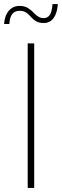

<svg xmlns="http://www.w3.org/2000/svg" viewBox="-40 -923 304 943"><path d="M96 0V-710H128V0ZM174 -810Q153 -810 138.5 -818Q124 -826 110 -842Q98 -856 86 -863Q74 -870 56 -870Q9 -870 6 -805H-20Q-17 -847 3.5 -870.5Q24 -894 56 -894Q80 -894 96.5 -884Q113 -874 128 -858Q142 -844 152 -839Q162 -834 174 -834Q194 -834 204.5 -849.5Q215 -865 218 -903H244Q241 -859 223.5 -834.5Q206 -810 174 -810Z"/></svg>

Font: Geist Thin
Style: Regular
Weight: 400
Designer: Basement.studio, Andrés Briganti, Mateo Zaragoza
Foundry: Basement.studio, Vercel, Andrés Briganti, Guido Ferreyra, Mateo Zaragoza
Version: Version 1.401